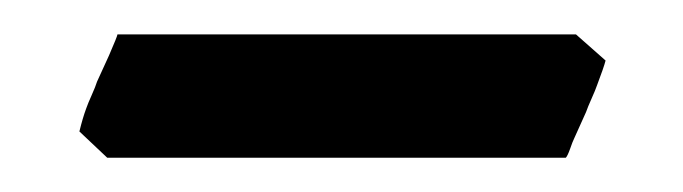

<svg xmlns="http://www.w3.org/2000/svg" viewBox="-20 -306 395 111"><path d="M330.1 -271Q329.1 -267.1 325.2 -256.8Q324.2 -253.9 322 -249Q319.8 -244.1 318.8 -241.2L312 -226.1Q311 -224.1 309.6 -220Q308.1 -215.8 307.1 -214.8H42L25.9 -230Q27.8 -237.8 29.8 -243.2Q30.8 -246.1 33 -251Q35.2 -255.9 36.1 -258.8L43 -273.9Q47.9 -285.2 47.9 -286.1H313Z"/></svg>

Font: Gentium Basic
Style: Bold
Weight: 700
Designer: J. Victor Gaultney and Annie Olsen
Foundry: SIL International
Version: Version 1.100